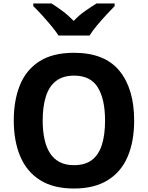

<svg xmlns="http://www.w3.org/2000/svg" viewBox="-20 -1071 851 1102"><path d="M404 11Q286 11 209.5 -37.5Q133 -86 96 -174Q59 -262 59 -380Q59 -494 94 -581.5Q129 -669 205.5 -718.5Q282 -768 405 -768Q581 -768 665.5 -664.5Q750 -561 750 -379Q750 -259 712.5 -171.5Q675 -84 598 -36.5Q521 11 404 11ZM404 -123Q469 -123 508 -153Q547 -183 565 -240.5Q583 -298 583 -379Q583 -501 541.5 -569Q500 -637 405 -637Q342 -637 302 -606.5Q262 -576 243.5 -518Q225 -460 225 -379Q225 -319 235.5 -271.5Q246 -224 267.5 -191Q289 -158 323 -140.5Q357 -123 404 -123ZM316 -867Q302 -889 276.5 -920Q251 -951 223 -982Q195 -1013 171 -1036V-1051H276Q306 -1032 339 -1007.5Q372 -983 403 -951Q433 -983 468 -1007.5Q503 -1032 534 -1051H638V-1036Q616 -1014 588.5 -984Q561 -954 535.5 -923.5Q510 -893 494 -867Z"/></svg>

Font: Menbere
Style: Regular
Weight: 400
Designer: Aleme Tadesse
Foundry: Sorkin Type Co
Version: Version 1.000